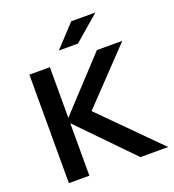

<svg xmlns="http://www.w3.org/2000/svg" viewBox="-163 -1063 1079 1189"><g transform="rotate(-20 376.5 -468.5)"><path d="M220.8 0H85.8V-715H220.8ZM740.1 0H557.3L196.2 -371H211.5L530.6 -715H698.1L356.6 -356.8V-385.2ZM601.4 -936.9 434.2 -792.9H308.3L442.3 -936.9Z"/></g></svg>

Font: Wix Madefor Display
Style: Regular
Weight: 400
Designer: Dalton Maag Ltd
Foundry: Dalton Maag Ltd
Version: Version 3.100